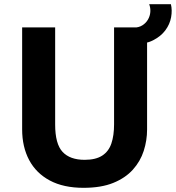

<svg xmlns="http://www.w3.org/2000/svg" viewBox="-20 -888 842 919"><path d="M380 11Q284 11 218.5 -24Q153 -59 119.5 -122Q86 -185 86 -269V-757H244V-292Q244 -199 279.5 -161Q315 -123 385 -123Q438 -123 469 -143Q500 -163 513 -201Q526 -239 526 -293V-757H684V-268Q684 -216 668 -166Q652 -116 616 -76Q580 -36 522 -12.5Q464 11 380 11ZM798 -868Q805 -839 799 -805.5Q793 -772 771.5 -743Q750 -714 712.5 -695Q675 -676 620 -676L621 -756Q644 -756 661 -766.5Q678 -777 688 -794Q698 -811 699.5 -830.5Q701 -850 694 -868Z"/></svg>

Font: Menbere
Style: Regular
Weight: 400
Designer: Aleme Tadesse
Foundry: Sorkin Type Co
Version: Version 1.000